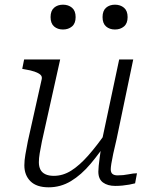

<svg xmlns="http://www.w3.org/2000/svg" viewBox="-20 -791 647 820"><path d="M159 -187Q153 -157 149.5 -136Q146 -115 146 -98Q146 -80 152.5 -67Q159 -54 173.5 -47Q188 -40 210 -40Q249 -40 284.5 -62.5Q320 -85 357 -127Q394 -169 435 -228L447 -200Q407 -139 367 -91.5Q327 -44 283 -17.5Q239 9 188 9Q136 9 110 -17Q84 -43 84 -85Q84 -106 88.5 -131.5Q93 -157 99 -188L158 -452Q161 -464 153 -471.5Q145 -479 128 -485Q111 -491 85 -495L75 -497L83 -537H237ZM478 -197Q469 -160 463.5 -134Q458 -108 455.5 -92Q453 -76 453 -68Q453 -54 460.5 -48Q468 -42 482 -42Q507 -42 528.5 -46.5Q550 -51 565 -51L557 -8Q546 -5 532 -2.5Q518 0 503 1.5Q488 3 472 3Q440 3 420 -11.5Q400 -26 400 -58Q400 -67 401.5 -82.5Q403 -98 406 -120Q409 -142 413 -169L411 -170L489 -537H549ZM249 -665Q272 -665 287.5 -678Q303 -691 303 -718Q303 -745 287.5 -758Q272 -771 249 -771Q226 -771 211 -758Q196 -745 196 -718Q196 -691 211 -678Q226 -665 249 -665ZM471 -665Q494 -665 509.5 -678Q525 -691 525 -718Q525 -745 509.5 -758Q494 -771 471 -771Q448 -771 433 -758Q418 -745 418 -718Q418 -691 433 -678Q448 -665 471 -665Z"/></svg>

Font: Roboto Serif ExtraLight
Style: Italic
Weight: 250
Italic angle: -10°
Designer: Greg Gazdowicz
Foundry: Commercial Type
Version: Version 1.008